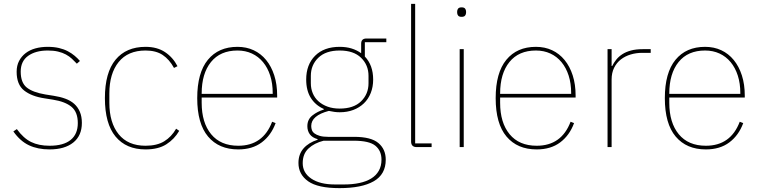

<svg xmlns="http://www.w3.org/2000/svg" viewBox="-20 -760 3928 992"><path d="M236 12Q175 12 129.5 -9.5Q84 -31 49 -81L67 -93Q101 -46 140.5 -26.5Q180 -7 236 -7Q308 -7 345 -37Q382 -67 382 -124Q382 -181 349.5 -208Q317 -235 254 -245L210 -252Q143 -262 104.5 -292.5Q66 -323 66 -389Q66 -421 78.5 -445Q91 -469 112.5 -485.5Q134 -502 163 -510Q192 -518 226 -518Q259 -518 284.5 -512Q310 -506 330 -495.5Q350 -485 365.5 -472Q381 -459 393 -445L377 -431Q365 -444 351.5 -456.5Q338 -469 320.5 -478.5Q303 -488 280 -493.5Q257 -499 227 -499Q164 -499 125.5 -471.5Q87 -444 87 -390Q87 -333 118 -308Q149 -283 214 -272L258 -265Q291 -260 318 -250Q345 -240 363.5 -223.5Q382 -207 392.5 -182.5Q403 -158 403 -125Q403 -59 358.5 -23.5Q314 12 236 12Z M732 12Q632 12 577 -54.5Q522 -121 522 -253Q522 -385 577 -451.5Q632 -518 732 -518Q792 -518 833 -490.5Q874 -463 897 -418L879 -409Q855 -453 820.5 -476Q786 -499 732 -499Q641 -499 593 -439.5Q545 -380 545 -277V-229Q545 -126 593 -66.5Q641 -7 732 -7Q791 -7 828.5 -30Q866 -53 890 -95L906 -84Q881 -41 839.5 -14.5Q798 12 732 12Z M1211 12Q1111 12 1055 -54.5Q999 -121 999 -253Q999 -384 1054 -451Q1109 -518 1207 -518Q1253 -518 1290.5 -500.5Q1328 -483 1355 -450Q1382 -417 1397 -370.5Q1412 -324 1412 -266V-256H1022V-229Q1022 -126 1071 -66.5Q1120 -7 1211 -7Q1339 -7 1386 -131L1404 -124Q1381 -61 1332.5 -24.5Q1284 12 1211 12ZM1207 -499Q1118 -499 1070 -439.5Q1022 -380 1022 -277V-275H1389V-279Q1389 -329 1376 -369.5Q1363 -410 1339 -439Q1315 -468 1281.5 -483.5Q1248 -499 1207 -499Z M1973 65Q1973 141 1911 176.5Q1849 212 1734 212Q1622 212 1572 176.5Q1522 141 1522 82Q1522 37 1548 7Q1574 -23 1621 -38V-41Q1593 -49 1580.5 -66.5Q1568 -84 1568 -108Q1568 -143 1594 -163.5Q1620 -184 1653 -194V-197Q1610 -216 1586 -254Q1562 -292 1562 -349Q1562 -426 1608 -472Q1654 -518 1735 -518Q1769 -518 1796.5 -509.5Q1824 -501 1846 -485V-534Q1846 -561 1873 -561H1976V-542H1865V-468Q1908 -423 1908 -349Q1908 -311 1895.5 -279.5Q1883 -248 1860 -226Q1837 -204 1805.5 -192Q1774 -180 1735 -180Q1720 -180 1707 -182Q1694 -184 1679 -187Q1588 -163 1588 -109Q1588 -98 1591.5 -88Q1595 -78 1605 -70.5Q1615 -63 1632 -58Q1649 -53 1675 -53H1810Q1897 -53 1935 -21Q1973 11 1973 65ZM1951 65Q1951 19 1919.5 -7Q1888 -33 1807 -33H1652Q1604 -21 1574 7Q1544 35 1544 83Q1544 133 1588.5 163Q1633 193 1710 193H1759Q1801 193 1836.5 185.5Q1872 178 1897.5 162.5Q1923 147 1937 122.5Q1951 98 1951 65ZM1735 -199Q1807 -199 1845.5 -236.5Q1884 -274 1884 -330V-368Q1884 -424 1845.5 -461.5Q1807 -499 1735 -499Q1663 -499 1624.5 -461.5Q1586 -424 1586 -368V-330Q1586 -302 1596 -278Q1606 -254 1625.5 -236.5Q1645 -219 1672.5 -209Q1700 -199 1735 -199Z M2133 0Q2104 0 2104 -29V-740H2125V-19H2210V0Z M2365 -673Q2352 -673 2347 -679.5Q2342 -686 2342 -694V-701Q2342 -709 2347 -715.5Q2352 -722 2365 -722Q2378 -722 2383 -715.5Q2388 -709 2388 -701V-694Q2388 -686 2383 -679.5Q2378 -673 2365 -673ZM2355 -506H2376V0H2355Z M2753 12Q2653 12 2597 -54.5Q2541 -121 2541 -253Q2541 -384 2596 -451Q2651 -518 2749 -518Q2795 -518 2832.5 -500.5Q2870 -483 2897 -450Q2924 -417 2939 -370.5Q2954 -324 2954 -266V-256H2564V-229Q2564 -126 2613 -66.5Q2662 -7 2753 -7Q2881 -7 2928 -131L2946 -124Q2923 -61 2874.5 -24.5Q2826 12 2753 12ZM2749 -499Q2660 -499 2612 -439.5Q2564 -380 2564 -277V-275H2931V-279Q2931 -329 2918 -369.5Q2905 -410 2881 -439Q2857 -468 2823.5 -483.5Q2790 -499 2749 -499Z M3119 0V-506H3140V-419H3143Q3152 -437 3164.5 -452.5Q3177 -468 3195.5 -480Q3214 -492 3240 -499Q3266 -506 3301 -506H3342V-487H3298Q3267 -487 3238.5 -478.5Q3210 -470 3188 -453Q3166 -436 3153 -410Q3140 -384 3140 -349V0Z M3627 12Q3527 12 3471 -54.5Q3415 -121 3415 -253Q3415 -384 3470 -451Q3525 -518 3623 -518Q3669 -518 3706.5 -500.5Q3744 -483 3771 -450Q3798 -417 3813 -370.5Q3828 -324 3828 -266V-256H3438V-229Q3438 -126 3487 -66.5Q3536 -7 3627 -7Q3755 -7 3802 -131L3820 -124Q3797 -61 3748.5 -24.5Q3700 12 3627 12ZM3623 -499Q3534 -499 3486 -439.5Q3438 -380 3438 -277V-275H3805V-279Q3805 -329 3792 -369.5Q3779 -410 3755 -439Q3731 -468 3697.5 -483.5Q3664 -499 3623 -499Z"/></svg>

Font: IBM Plex Sans Thai Thin
Style: Regular
Weight: 100
Designer: Mike Abbink, Paul van der Laan, Pieter van Rosmalen, Ben Mitchell, Mark Frömberg
Foundry: Bold Monday
Version: Version 1.1